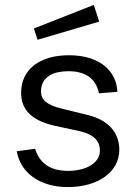

<svg xmlns="http://www.w3.org/2000/svg" viewBox="-20 -752 560 782"><path d="M362 -732 118 -636 133 -590 384 -664ZM256 10C380 10 466 -52 466 -142C466 -196 438 -258 340 -283L234 -309C165 -325 147 -350 147 -379C147 -444 204 -462 259 -462C320 -462 370 -438 383 -372L458 -378C455 -461 388 -527 261 -527C141 -527 66 -469 66 -374C66 -305 109 -261 202 -240L308 -217C366 -203 387 -174 387 -139C387 -86 327 -56 257 -56C194 -56 143 -80 123 -146L48 -136C65 -43 148 10 256 10Z"/></svg>

Font: United Sans
Style: Regular
Weight: 400
Designer: Pablo Impallari, Rodrigo Fuenzalida (Modified by Dan O. Williams)
Version: Version 1.000;PS 001.000;hotconv 1.0.88;makeotf.lib2.5.64775